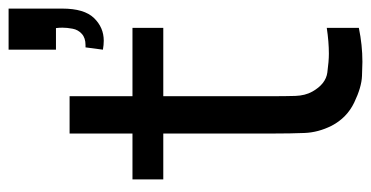

<svg xmlns="http://www.w3.org/2000/svg" viewBox="-233 -643 884 458"><g transform="rotate(-90 209.0 -414.0)"><path d="M371.5 0Q330.5 8.5 290.5 8.5Q283.5 8.5 256.8 7.5Q230 6.5 193.5 -11Q157 -28.5 138 -65Q122 -97 120.8 -129.8Q119.5 -162.5 119.5 -204V-466.5H10V-540H119.5V-690H208.5V-540H371.5V-466.5H208.5V-208Q208.5 -175 209.2 -151.5Q210 -128 219.5 -111Q237.5 -79 264.8 -75.2Q292 -71.5 310 -71.5Q338 -71.5 371.5 -76.5ZM319.5 -610.5 325 -652Q328 -652 330.5 -652Q347.5 -652 357.2 -660.8Q367 -669.5 369.5 -682.8Q372 -696 372 -707Q372 -714.5 371 -722.5H319.5V-835.5H417.5V-707.5Q417.5 -655 395 -631.8Q372.5 -608.5 341 -608.5Q331 -608.5 319.5 -610.5Z"/></g></svg>

Font: Cns Manrope Med
Style: Regular
Weight: 500
Designer: Mikhail Sharanda
Foundry: Mikhail Sharanda
Version: Version 4.504